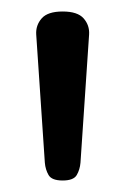

<svg xmlns="http://www.w3.org/2000/svg" viewBox="-20 -1025 209 334"><path d="M89 -711Q70 -711 64.5 -720.5Q59 -730 58 -742L43 -965Q42 -981 52.5 -993Q63 -1005 89 -1005Q115 -1005 125.5 -993Q136 -981 135 -965L120 -742Q119 -730 113.5 -720.5Q108 -711 89 -711Z"/></svg>

Font: Playwrite PE
Style: Regular
Weight: 400
Designer: Veronika Burian, José Scaglione
Foundry: TypeTogether
Version: Version 1.002